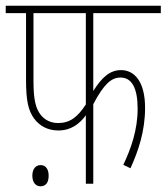

<svg xmlns="http://www.w3.org/2000/svg" viewBox="-20 -642 582 671"><path d="M306 -596H542V-622H0V-596H71V-363C71 -289 79 -256 99 -228C118 -202 147 -186 184 -186C228 -186 258 -209 280 -239V0H306V-278C343 -348 369 -371 401 -371C441 -371 461 -334 461 -262C461 -188 438 -123 411 -66L436 -54C464 -116 487 -184 487 -265C487 -358 449 -397 403 -397C363 -397 335 -370 306 -324ZM97 -596H280V-277C250 -231 223 -212 183 -212C157 -212 136 -223 122 -241C105 -263 97 -293 97 -359ZM93 -28C93 -2 107 9 121 9C138 9 150 -1 150 -28C150 -52 139 -65 122 -65C106 -65 93 -53 93 -28Z"/></svg>

Font: Noto Sans ExtraCondensed Thin
Style: Italic
Weight: 100
Width: 2
Italic angle: -12°
Designer: Monotype Design Team
Foundry: Monotype Imaging Inc.
Version: Version 2.013